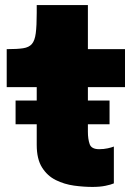

<svg xmlns="http://www.w3.org/2000/svg" viewBox="-20 -725 547 758"><path d="M41.5 -234.5V-328H125V-381H6.5V-531H9Q48 -531 71.2 -534.5Q94.5 -538 106 -551.5Q117.5 -565 121.2 -594Q125 -623 125 -674V-705H327V-531H473.5V-381H327V-328H412.5V-234.5H327V-205Q327 -176 334 -156Q341 -136 371.5 -136Q389.5 -136 405.5 -139.5Q421.5 -143 429.5 -146.5V-1Q418 4 396.2 8.5Q374.5 13 345 13Q310.5 13 272.2 7.8Q234 2.5 200.5 -14Q167 -30.5 146 -63.8Q125 -97 125 -153V-234.5Z"/></svg>

Font: Epilogue Black
Style: Regular
Weight: 900
Designer: Tyler Finck
Foundry: Etcetera Type Co
Version: Version 2.111; ttfautohint (v1.8.3)